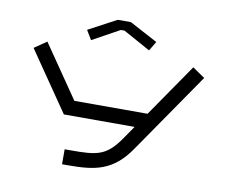

<svg xmlns="http://www.w3.org/2000/svg" viewBox="-85 -706 1190 1011"><g transform="rotate(10 510.0 -200.0)"><path d="M315 -520 345 -470 490 -550H510L655 -470L685 -520L535 -600H465ZM54 -377.4 272 -60H650.2L602.2 9.7C530.1 114.1 480.2 120 340 120H308V200H340C484 200 578.6 184.6 668 55.1L966.2 -377.3L900.3 -422.7L705.4 -140H314.1L120 -422.6Z"/></g></svg>

Font: KetosagCBd
Style: Regular
Weight: 500
Designer: gluk
Foundry: gluk
Version: Version 00.0024